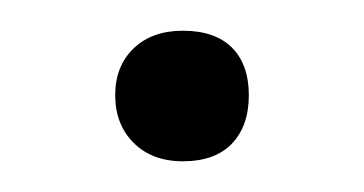

<svg xmlns="http://www.w3.org/2000/svg" viewBox="-20 -297 237 125"><path d="M55 -235Q55 -254 67 -265.5Q79 -277 99 -277Q120 -277 131 -266Q142 -255 142 -235Q142 -215 131 -203.5Q120 -192 99 -192Q79 -192 67 -204Q55 -216 55 -235Z"/></svg>

Font: Cormorant Unicase
Style: Regular
Weight: 400
Designer: Christian Thalmann (Catharsis Fonts)
Foundry: Catharsis Fonts
Version: Version 4.000